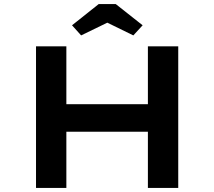

<svg xmlns="http://www.w3.org/2000/svg" viewBox="-20 -929 1059 949"><path d="M711 0V-700H861V0ZM158 0V-700H308V0ZM218 -278 220 -414H788V-278ZM381 -754 336 -804 468 -909H552L685 -804L639 -754L496 -824H525Z"/></svg>

Font: Lexend Tera SemiBold
Style: Regular
Weight: 600
Version: Version 1.007